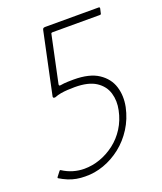

<svg xmlns="http://www.w3.org/2000/svg" viewBox="-128 -756 711 844"><g transform="rotate(-20 227.5 -334.0)"><path d="M125 5Q105 5 85 1.5Q65 -2 46 -10Q27 -18 9 -29Q8 -31 8.5 -32.5Q9 -34 10 -35L27 -57Q29 -59 30.5 -59Q32 -59 33 -58Q56 -43 81.5 -35.5Q107 -28 133 -28Q171 -28 207.5 -41Q244 -54 276 -78.5Q308 -103 330.5 -138.5Q353 -174 362 -218Q371 -260 360 -297Q349 -334 314 -357Q279 -380 215 -380Q198 -380 181.5 -379Q165 -378 150 -375.5Q135 -373 120 -367Q113 -366 111 -369Q109 -372 110 -375L171 -663Q172 -668 174.5 -670.5Q177 -673 184 -673H434Q438 -673 438.5 -671Q439 -669 439 -667L434 -645Q434 -640 427 -640H207Q199 -640 199 -634L153 -417Q152 -413 153.5 -410.5Q155 -408 160 -409Q177 -412 194.5 -412.5Q212 -413 222 -413Q296 -413 337.5 -385.5Q379 -358 392.5 -314.5Q406 -271 396 -221Q385 -169 358 -126.5Q331 -84 293.5 -54.5Q256 -25 212.5 -9.5Q169 6 125 5Z"/></g></svg>

Font: Glory Thin
Style: Italic
Weight: 100
Italic angle: -12°
Designer: Robert Leuschke
Foundry: Robert Leuschke
Version: Version 1.011